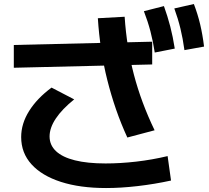

<svg xmlns="http://www.w3.org/2000/svg" viewBox="-20 -875 1040 955"><path d="M507.7 60.3Q378 60.3 283 29.7Q188 -1 136.7 -57.7Q85.3 -114.3 85.3 -193.3Q85.3 -259.7 124.7 -322.7Q164 -385.7 236.4 -439.3L349 -380.7Q288.6 -332 257.6 -285.5Q226.6 -239 226.6 -196.3Q226.6 -153.3 258.6 -123.1Q290.6 -93 352.8 -77.5Q415 -62 505 -62Q578.3 -62 657.7 -71.1Q737 -80.3 813.7 -98.6L830.7 23Q748 41 664.7 50.6Q581.3 60.3 507.7 60.3ZM613.4 -191Q581.7 -260 557 -331.3Q532.4 -402.7 513.7 -477Q495 -551.3 483.4 -628.3Q471.7 -705.3 466.7 -784.3L600 -791.7Q605 -715.7 616.5 -644.2Q628 -572.7 646.1 -503.5Q664.3 -434.3 689.8 -365.7Q715.3 -297 749 -227ZM737 -554.4 48.7 -538V-651.3L737 -667.6ZM749.7 -613.7Q741 -670.7 728.2 -719.5Q715.4 -768.3 695.7 -819.3L795.4 -844.7Q813.7 -793.7 826.9 -743.2Q840 -692.7 849.3 -633.3ZM897.4 -625.7Q889.4 -684 877.5 -732.8Q865.7 -781.7 847 -833L944.3 -855Q963.7 -804.3 975.7 -753.5Q987.7 -702.7 995 -643.3Z"/></svg>

Font: M PLUS 1 Thin
Style: Regular
Weight: 100
Designer: Coji Morishita
Foundry: UNDERFOREST DESIGN
Version: Version 1.001